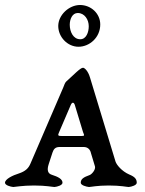

<svg xmlns="http://www.w3.org/2000/svg" viewBox="-28 -746 580 768"><path d="M251 -647C251 -669 261 -694 283 -694C310 -694 327 -668 327 -641C327 -617 317 -589 293 -589C265 -589 251 -619 251 -647ZM292 -726C248 -726 205 -686 205 -642C205 -598 242 -559 286 -559C330 -559 373 -596 373 -648C373 -692 336 -726 292 -726ZM207 -214 255 -326C260.1 -337.9 267 -338 271 -327L304 -218C309 -205 312 -202 298 -202H221C206 -202 202 -203 207 -214ZM489 -48C459 -61 438 -87 434 -100L332 -436C324 -463 310 -475 304 -475C293 -475 266.9 -446.5 237.5 -420.5C231.3 -415 228.8 -404.9 225 -396L94 -92C86 -73 74 -61 47 -52C24 -45 -8 -30 -8 -15C-8 -5 14 1 25 2C32 2 61 -4 108 -4C156 -4 183 2 190 2C201 1 222 -5 222 -15C222 -30 204 -39 179 -47C163 -52 159 -66 167 -90L182 -136C186.7 -150.3 194 -158 210 -158H307C323 -158 333 -148 336 -133L352 -80C355 -67 339 -49 331 -46C306 -37 295 -30 295 -15C295 -5 317 1 328 2C335 2 360 -4 407 -4C455 -4 480 2 487 2C498 1 519 -5 519 -15C519 -30 511 -39 489 -48Z"/></svg>

Font: EB Garamond SC 08
Style: Regular
Weight: 400
Version: Version 0.016